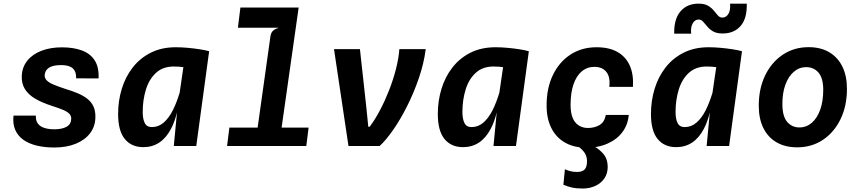

<svg xmlns="http://www.w3.org/2000/svg" viewBox="-20 -822 4840 1081"><path d="M285.5 8.5Q232 8.5 187.8 -2Q143.5 -12.5 112.2 -34.5Q81 -56.5 66 -90.2Q51 -124 56 -171H182Q180.5 -143.5 192.8 -126.8Q205 -110 229 -102Q253 -94 286 -94Q329.5 -94 355 -108.5Q380.5 -123 381 -153Q381.5 -170 370 -181.8Q358.5 -193.5 334.2 -203.8Q310 -214 270.5 -226.5Q215 -244.5 177.2 -267Q139.5 -289.5 120.5 -320Q101.5 -350.5 102.5 -391.5Q104 -443 133 -479.5Q162 -516 212.5 -535.8Q263 -555.5 328.5 -555.5Q394 -555.5 441.5 -537.8Q489 -520 513.5 -481.5Q538 -443 535 -380.5L408.5 -381Q409.5 -407.5 400.2 -424Q391 -440.5 371.8 -448Q352.5 -455.5 323.5 -455.5Q278 -455.5 255.2 -440.5Q232.5 -425.5 231.5 -397.5Q231.5 -381 243.5 -369Q255.5 -357 281 -346Q306.5 -335 346.5 -322Q385 -310.5 416.8 -297.2Q448.5 -284 471.2 -266.2Q494 -248.5 506 -223Q518 -197.5 517 -162Q516.5 -110.5 487.5 -72.2Q458.5 -34 406.8 -12.8Q355 8.5 285.5 8.5Z M958.5 0 976.5 -189Q963.5 -135.5 942.5 -96Q915.5 -45 876.5 -19.2Q837.5 6.5 787 6.5Q720.5 6.5 682.8 -39.2Q645 -85 645 -180.5Q645 -254 665.5 -321.5Q686 -389 727 -441.8Q768 -494.5 828.8 -525.2Q889.5 -556 970 -556Q1001 -556 1036.8 -552.8Q1072.5 -549.5 1104.8 -544.5Q1137 -539.5 1157.5 -533.5L1085 0ZM1012.5 -444Q999 -445.5 987.5 -446.5Q969 -447.5 958.5 -447.5Q897.5 -447.5 858.8 -412.2Q820 -377 801.8 -318.5Q783.5 -260 783.5 -191Q783.5 -153 794.8 -129.8Q806 -106.5 835 -106.5Q872 -106.5 901.2 -131.5Q930.5 -156.5 953.5 -202Q974.5 -244 991.5 -300Z M1258.5 0 1271.5 -103.5H1430.5L1502.5 -617Q1505.5 -639.5 1519 -650.5Q1532.5 -661.5 1547.5 -664L1546 -666H1319.5L1333.5 -779.5H1661.5L1565.5 -103.5H1717.5L1704.5 0Z M1942 0 1860.5 -545.5H2006.5L2042 -222.5L2053.5 -108.5H2061.5Q2092.5 -150 2120.5 -203.5Q2148.5 -257 2171.5 -316Q2194.5 -375 2209.5 -434Q2224.5 -493 2228.5 -545.5H2377Q2366.5 -464.5 2338.2 -382Q2310 -299.5 2272.2 -224.5Q2234.5 -149.5 2194 -91.2Q2153.5 -33 2117.5 0Z M2758.5 0 2776.5 -189Q2763.5 -135.5 2742.5 -96Q2715.5 -45 2676.5 -19.2Q2637.5 6.5 2587 6.5Q2520.5 6.5 2482.8 -39.2Q2445 -85 2445 -180.5Q2445 -254 2465.5 -321.5Q2486 -389 2527 -441.8Q2568 -494.5 2628.8 -525.2Q2689.5 -556 2770 -556Q2801 -556 2836.8 -552.8Q2872.5 -549.5 2904.8 -544.5Q2937 -539.5 2957.5 -533.5L2885 0ZM2812.5 -444Q2799 -445.5 2787.5 -446.5Q2769 -447.5 2758.5 -447.5Q2697.5 -447.5 2658.8 -412.2Q2620 -377 2601.8 -318.5Q2583.5 -260 2583.5 -191Q2583.5 -153 2594.8 -129.8Q2606 -106.5 2635 -106.5Q2672 -106.5 2701.2 -131.5Q2730.5 -156.5 2753.5 -202Q2774.5 -244 2791.5 -300Z M3260.5 239.5Q3226.5 239.5 3200.2 233.8Q3174 228 3152 218L3160.5 131Q3175 137.5 3191.5 141.8Q3208 146 3230 146Q3258.5 146 3271.8 132Q3285 118 3285 85Q3285 61.5 3273.5 41.5Q3263.5 25 3241.5 7Q3196 1 3160.5 -19.5Q3110.5 -48.5 3084 -101.5Q3057.5 -154.5 3057.5 -227Q3057 -325 3092.8 -399.2Q3128.5 -473.5 3192 -514.8Q3255.5 -556 3338.5 -556Q3411 -556 3458 -528.5Q3505 -501 3526.5 -451Q3548 -401 3543.5 -333H3410.5Q3417 -388 3394.2 -416.8Q3371.5 -445.5 3326.5 -445.5Q3285.5 -445.5 3255.2 -420Q3225 -394.5 3208.8 -346.8Q3192.5 -299 3192.5 -232Q3192.5 -165 3219 -133.2Q3245.5 -101.5 3291 -101.5Q3326.5 -101.5 3354.8 -117.5Q3383 -133.5 3391 -175H3520Q3515.5 -120 3484.5 -78.5Q3453.5 -37 3401.5 -14Q3369.5 0.5 3332 6Q3358 22 3378 45.5Q3401.5 74 3401.5 117.5Q3401.5 156 3382 183.5Q3362.5 211 3330.5 225.2Q3298.5 239.5 3260.5 239.5Z M3958.5 0 3976.5 -189Q3963.5 -135.5 3942.5 -96Q3915.5 -45 3876.5 -19.2Q3837.5 6.5 3787 6.5Q3720.5 6.5 3682.8 -39.2Q3645 -85 3645 -180.5Q3645 -254 3665.5 -321.5Q3686 -389 3727 -441.8Q3768 -494.5 3828.8 -525.2Q3889.5 -556 3970 -556Q4001 -556 4036.8 -552.8Q4072.5 -549.5 4104.8 -544.5Q4137 -539.5 4157.5 -533.5L4085 0ZM4012.5 -444Q3999 -445.5 3987.5 -446.5Q3969 -447.5 3958.5 -447.5Q3897.5 -447.5 3858.8 -412.2Q3820 -377 3801.8 -318.5Q3783.5 -260 3783.5 -191Q3783.5 -153 3794.8 -129.8Q3806 -106.5 3835 -106.5Q3872 -106.5 3901.2 -131.5Q3930.5 -156.5 3953.5 -202Q3974.5 -244 3991.5 -300ZM4048.5 -633.5Q4015 -633.5 3995 -645.2Q3975 -657 3962 -672.8Q3949 -688.5 3938.5 -700.2Q3928 -712 3913.5 -712Q3892 -712 3879.8 -690Q3867.5 -668 3871.5 -632.5H3776Q3774 -714 3811 -757.8Q3848 -801.5 3913 -801.5Q3946.5 -801.5 3966.2 -789.8Q3986 -778 3998.8 -762.2Q4011.5 -746.5 4022 -734.8Q4032.5 -723 4046.5 -723Q4068.5 -723 4081 -743.8Q4093.5 -764.5 4090.5 -801.5H4184.5Q4186.5 -717.5 4149.5 -675.5Q4112.5 -633.5 4048.5 -633.5Z M4468 7.5Q4401.5 7.5 4353 -20.2Q4304.5 -48 4278.2 -100.5Q4252 -153 4252 -227Q4252 -323 4288 -397.5Q4324 -472 4387.5 -514.2Q4451 -556.5 4532.5 -556.5Q4600.5 -556.5 4648.8 -528Q4697 -499.5 4722.8 -447Q4748.5 -394.5 4748.5 -321.5Q4748.5 -225 4712.2 -150.8Q4676 -76.5 4613 -34.5Q4550 7.5 4468 7.5ZM4481 -104.5Q4520.5 -104.5 4550.8 -130.8Q4581 -157 4598 -204.5Q4615 -252 4615 -316Q4615 -382 4588.5 -413Q4562 -444 4519 -444Q4480 -444 4449.8 -418.2Q4419.5 -392.5 4402.2 -346Q4385 -299.5 4385 -236.5Q4385 -167.5 4411.8 -136Q4438.5 -104.5 4481 -104.5Z"/></svg>

Font: Spline Sans Mono SemiBold
Style: Italic
Weight: 600
Italic angle: -4°
Monospace: yes
Version: Version 1.004